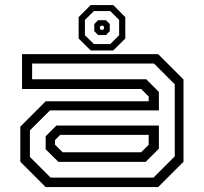

<svg xmlns="http://www.w3.org/2000/svg" viewBox="-20 -760 828 780"><path d="M165.5 0 62.5 -103V-245.5L165.5 -348.5H584V-368L553.5 -398.5H69.5V-540H622.5L725.5 -437V-103L622.5 0ZM185.5 -38.5H603.5L690 -125V-417.5L605.5 -502H110.5V-438H574L625.5 -386.5V-311.5H183L101.5 -230.5V-122.5ZM217 -102.5 165.5 -153.5V-206.5L209 -250H625.5V-156L572 -102.5ZM234.5 -141.5H553.5L584 -172V-212H224.5L203.5 -191V-172ZM348.5 -555 299.5 -603.5V-690.5L348.5 -739.5H440L489 -690.5V-603.5L440 -555ZM361.5 -581H428L464 -617V-679L428 -715H361.5L325 -679V-617ZM378.5 -617.5 363 -633.5V-662.5L378.5 -678H410.5L426 -662.5V-633.5L410.5 -617.5ZM390 -639H398.5L402.5 -643.5V-651.5L398.5 -655.5H390L386 -651.5V-643.5Z"/></svg>

Font: Tourney Expanded
Style: Regular
Weight: 400
Width: 7
Designer: Tyler Finck
Foundry: Etcetera Type Co
Version: Version 1.010; ttfautohint (v1.8.3)